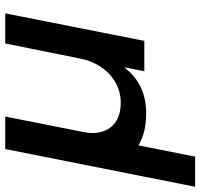

<svg xmlns="http://www.w3.org/2000/svg" viewBox="-50 -535 765 733"><g transform="rotate(-90 332.5 -168.5)"><path d="M195 -233Q188.5 -200.5 193.2 -174Q198 -147.5 212.8 -128.8Q227.5 -110 251.2 -100Q275 -90 307 -90Q338 -90 365.2 -101Q392.5 -112 414.5 -132Q436.5 -152 452.2 -180.2Q468 -208.5 475 -243L533 -531H648L543 0H427L442 -77Q379 7 266 7Q228.5 7 198.2 -0.5Q168 -8 144 -22.5L101 194H-14L130 -531H254Z"/></g></svg>

Font: Argentum Sans
Style: Italic
Weight: 400
Italic angle: -11.3099°
Designer: Julieta Ulanovsky, Owen Earl, Rasmus Andersson, Cristiano Sobral
Foundry: The Argentum Sans Project Authors
Version: Version 3.131; ttfautohint (v1.8.4.7-5d5b-dirty)